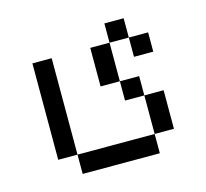

<svg xmlns="http://www.w3.org/2000/svg" viewBox="-73 -457 645 601"><g transform="rotate(-15 250.0 -156.0)"><path d="M437.5 -250V-312.5H375V-250ZM125 0V62.5H375V0ZM125 0V-312.5H62.5V0ZM375 0H437.5Q437.5 0 437.5 -125H375Q375 -125 375 0ZM375 -125V-187.5H312.5V-125ZM312.5 -187.5Q312.5 -187.5 312.5 -312.5H250Q250 -312.5 250 -187.5ZM312.5 -312.5H375V-375H312.5Z"/></g></svg>

Font: UnifontExMono
Style: Regular
Weight: 500
Version: Version 15.0.06